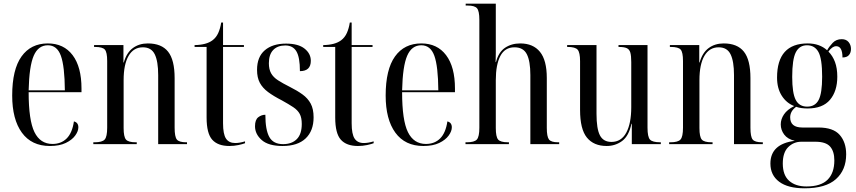

<svg xmlns="http://www.w3.org/2000/svg" viewBox="-20 -780 4634 1039"><path d="M250 10Q151 10 98.5 -62Q46 -134 46 -263Q46 -404 96.5 -474.5Q147 -545 239 -545Q325 -545 373 -481.5Q421 -418 421 -301V-281H135Q135 -129 166.5 -65Q198 -1 264 -1Q311 -1 341 -31Q371 -61 380 -123Q404 -117 404 -91Q404 -70 387 -46.5Q370 -23 336 -6.5Q302 10 250 10ZM331 -291Q330 -421 309.5 -478Q289 -535 239 -535Q187 -535 162.5 -478.5Q138 -422 135 -291Z M485 0V-10H492Q533 -10 546.5 -25Q560 -40 560 -89V-450Q560 -497 547.5 -511.5Q535 -526 494 -526H489V-536H648V-442H650Q665 -495 699 -520Q733 -545 780 -545Q854 -545 889.5 -500.5Q925 -456 925 -357V-89Q925 -40 937 -25Q949 -10 988 -10H992V0H836V-374Q836 -448 817.5 -486Q799 -524 753 -524Q703 -524 676 -478Q649 -432 649 -346V-87Q649 -40 661.5 -25Q674 -10 715 -10H720V0Z M1221 10Q1159 10 1128.5 -24Q1098 -58 1098 -144V-526H1033V-536Q1097 -537 1130 -562Q1150 -577 1161 -601.5Q1172 -626 1177 -658H1187V-536H1300V-526H1187V-113Q1187 -54 1203 -30Q1219 -6 1253 -6Q1276 -6 1306 -15V-5Q1293 0 1270 5Q1247 10 1221 10Z M1509 10Q1433 10 1396.5 -22Q1360 -54 1360 -97Q1360 -132 1377.5 -145.5Q1395 -159 1416 -159Q1416 -77 1437.5 -38.5Q1459 0 1512 0Q1559 0 1586 -27Q1613 -54 1613 -109Q1613 -143 1602 -163.5Q1591 -184 1567 -200Q1543 -216 1505 -237Q1460 -260 1430.5 -282Q1401 -304 1386 -332Q1371 -360 1371 -402Q1371 -472 1413 -508Q1455 -544 1528 -544Q1594 -544 1628 -517Q1662 -490 1662 -451Q1662 -395 1603 -395Q1603 -470 1584 -502Q1565 -534 1524 -534Q1482 -534 1458.5 -509.5Q1435 -485 1435 -438Q1435 -405 1447 -383.5Q1459 -362 1484.5 -345.5Q1510 -329 1548 -310Q1588 -290 1617 -269Q1646 -248 1661.5 -219Q1677 -190 1677 -145Q1677 -72 1634 -31Q1591 10 1509 10Z M1917 10Q1855 10 1824.5 -24Q1794 -58 1794 -144V-526H1729V-536Q1793 -537 1826 -562Q1846 -577 1857 -601.5Q1868 -626 1873 -658H1883V-536H1996V-526H1883V-113Q1883 -54 1899 -30Q1915 -6 1949 -6Q1972 -6 2002 -15V-5Q1989 0 1966 5Q1943 10 1917 10Z M2271 10Q2172 10 2119.5 -62Q2067 -134 2067 -263Q2067 -404 2117.5 -474.5Q2168 -545 2260 -545Q2346 -545 2394 -481.5Q2442 -418 2442 -301V-281H2156Q2156 -129 2187.5 -65Q2219 -1 2285 -1Q2332 -1 2362 -31Q2392 -61 2401 -123Q2425 -117 2425 -91Q2425 -70 2408 -46.5Q2391 -23 2357 -6.5Q2323 10 2271 10ZM2352 -291Q2351 -421 2330.5 -478Q2310 -535 2260 -535Q2208 -535 2183.5 -478.5Q2159 -422 2156 -291Z M2499 0V-10H2506Q2547 -10 2560.5 -25Q2574 -40 2574 -89V-673Q2574 -720 2561.5 -735Q2549 -750 2511 -750H2500V-760H2663V-529Q2663 -510 2663 -492Q2663 -474 2662 -444H2664Q2678 -498 2713 -521.5Q2748 -545 2795 -545Q2865 -545 2902 -499.5Q2939 -454 2939 -358V-88Q2939 -41 2950.5 -25.5Q2962 -10 3000 -10H3006V0H2850V-374Q2850 -449 2831 -486.5Q2812 -524 2764 -524Q2712 -524 2687.5 -477Q2663 -430 2663 -346V-87Q2663 -40 2675.5 -25Q2688 -10 2729 -10H2734V0Z M3263 10Q3193 10 3156 -35.5Q3119 -81 3119 -185V-449Q3119 -496 3106 -511Q3093 -526 3052 -526H3049V-536H3208V-164Q3208 -83 3226.5 -47.5Q3245 -12 3289 -12Q3342 -12 3369 -62Q3396 -112 3396 -200V-444Q3396 -478 3391 -495.5Q3386 -513 3371.5 -519.5Q3357 -526 3329 -526H3327V-536H3484V-89Q3484 -39 3497.5 -24.5Q3511 -10 3553 -10H3556V0H3399V-110H3397Q3383 -44 3346.5 -17Q3310 10 3263 10Z M3601 0V-10H3608Q3649 -10 3662.5 -25Q3676 -40 3676 -89V-450Q3676 -497 3663.5 -511.5Q3651 -526 3610 -526H3605V-536H3764V-442H3766Q3781 -495 3815 -520Q3849 -545 3896 -545Q3970 -545 4005.5 -500.5Q4041 -456 4041 -357V-89Q4041 -40 4053 -25Q4065 -10 4104 -10H4108V0H3952V-374Q3952 -448 3933.5 -486Q3915 -524 3869 -524Q3819 -524 3792 -478Q3765 -432 3765 -346V-87Q3765 -40 3777.5 -25Q3790 -10 3831 -10H3836V0Z M4334 239Q4244 239 4196.5 203.5Q4149 168 4149 105Q4149 -1 4281 -18Q4242 -27 4223.5 -52Q4205 -77 4205 -107Q4205 -135 4222.5 -161Q4240 -187 4278 -206Q4236 -222 4210.5 -262Q4185 -302 4185 -360Q4185 -545 4351 -545Q4415 -545 4456 -508Q4467 -528 4486 -548Q4505 -568 4535 -568Q4559 -568 4572 -552.5Q4585 -537 4585 -515Q4585 -495 4574 -482Q4563 -469 4539 -469Q4539 -530 4505 -530Q4484 -530 4463 -501Q4486 -478 4498.5 -444.5Q4511 -411 4511 -365Q4511 -287 4471.5 -240Q4432 -193 4350 -193Q4335 -193 4318.5 -195Q4302 -197 4288 -202Q4270 -188 4263 -174Q4256 -160 4256 -145Q4256 -90 4322 -90H4409Q4489 -90 4524 -50Q4559 -10 4559 55Q4559 140 4503.5 189.5Q4448 239 4334 239ZM4348 -203Q4391 -203 4410 -239Q4429 -275 4429 -365Q4429 -462 4409 -498.5Q4389 -535 4347 -535Q4306 -535 4286.5 -497Q4267 -459 4267 -364Q4267 -276 4286 -239.5Q4305 -203 4348 -203ZM4344 229Q4422 229 4458.5 192.5Q4495 156 4495 88Q4495 39 4472 13Q4449 -13 4392 -13H4316Q4275 -13 4245.5 16Q4216 45 4216 105Q4216 168 4250.5 198.5Q4285 229 4344 229Z"/></svg>

Font: Noto Serif Display Condensed
Style: Regular
Weight: 400
Width: 3
Designer: Monotype Design Team
Foundry: Monotype Imaging Inc.
Version: Version 2.009